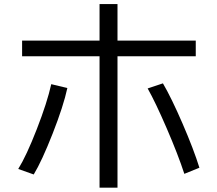

<svg xmlns="http://www.w3.org/2000/svg" viewBox="-20 -834 1040 920"><path d="M67.4 -24.4Q106.4 -86.9 156.2 -214.8Q206.1 -342.8 225.6 -430.7L302.7 -412.1Q284.2 -326.2 232.4 -194.3Q180.7 -62.5 141.6 2ZM85.9 -564.5V-639.6H457V-814.5H543V-639.6H918V-564.5H543V65.4H457V-564.5ZM687.5 -410.2 760.7 -434.6Q801.8 -364.3 855 -241.2Q908.2 -118.2 935.5 -30.3L863.3 -1Q833 -93.8 778.8 -219.2Q724.6 -344.7 687.5 -410.2Z"/></svg>

Font: GenEi M Gothic v2 Regular
Style: Regular
Weight: 400
Version: Version 2.0